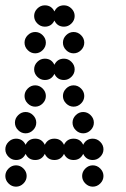

<svg xmlns="http://www.w3.org/2000/svg" viewBox="-20 -700 472 720"><path d="M300 -12Q288 -24 288 -40Q288 -56 300 -68Q312 -80 328 -80Q344 -80 356 -68Q368 -56 368 -40Q368 -24 356 -12Q344 0 328 0Q312 0 300 -12ZM12 -12Q0 -24 0 -40Q0 -56 12 -68Q24 -80 40 -80Q56 -80 68 -68Q80 -56 80 -40Q80 -24 68 -12Q56 0 40 0Q24 0 12 -12ZM40 -180Q65 -180 76 -157Q87 -180 112 -180Q137 -180 148 -157Q159 -180 184 -180Q209 -180 220 -157Q231 -180 256 -180Q281 -180 292 -157Q303 -180 328 -180Q344 -180 356 -168Q368 -156 368 -140Q368 -124 356 -112Q344 -100 328 -100Q303 -100 292 -123Q281 -100 256 -100Q231 -100 220 -123Q209 -100 184 -100Q159 -100 148 -123Q137 -100 112 -100Q87 -100 76 -123Q65 -100 40 -100Q24 -100 12 -112Q0 -124 0 -140Q0 -156 12 -168Q24 -180 40 -180ZM264 -212Q252 -224 252 -240Q252 -256 264 -268Q276 -280 292 -280Q308 -280 320 -268Q332 -256 332 -240Q332 -224 320 -212Q308 -200 292 -200Q276 -200 264 -212ZM48 -212Q36 -224 36 -240Q36 -256 48 -268Q60 -280 76 -280Q92 -280 104 -268Q116 -256 116 -240Q116 -224 104 -212Q92 -200 76 -200Q60 -200 48 -212ZM228 -312Q216 -324 216 -340Q216 -356 228 -368Q240 -380 256 -380Q272 -380 284 -368Q296 -356 296 -340Q296 -324 284 -312Q272 -300 256 -300Q240 -300 228 -312ZM84 -312Q72 -324 72 -340Q72 -356 84 -368Q96 -380 112 -380Q128 -380 140 -368Q152 -356 152 -340Q152 -324 140 -312Q128 -300 112 -300Q96 -300 84 -312ZM148 -480Q173 -480 184 -457Q195 -480 220 -480Q236 -480 248 -468Q260 -456 260 -440Q260 -424 248 -412Q236 -400 220 -400Q195 -400 184 -423Q173 -400 148 -400Q132 -400 120 -412Q108 -424 108 -440Q108 -456 120 -468Q132 -480 148 -480ZM228 -512Q216 -524 216 -540Q216 -556 228 -568Q240 -580 256 -580Q272 -580 284 -568Q296 -556 296 -540Q296 -524 284 -512Q272 -500 256 -500Q240 -500 228 -512ZM84 -512Q72 -524 72 -540Q72 -556 84 -568Q96 -580 112 -580Q128 -580 140 -568Q152 -556 152 -540Q152 -524 140 -512Q128 -500 112 -500Q96 -500 84 -512ZM148 -680Q173 -680 184 -657Q195 -680 220 -680Q236 -680 248 -668Q260 -656 260 -640Q260 -624 248 -612Q236 -600 220 -600Q195 -600 184 -623Q173 -600 148 -600Q132 -600 120 -612Q108 -624 108 -640Q108 -656 120 -668Q132 -680 148 -680Z"/></svg>

Font: Dotrice Condensed
Style: Regular
Weight: 400
Width: 2
Monospace: yes
Designer: Paul Flo Williams
Foundry: His Deeds Are Dust
Version: Version 1.001